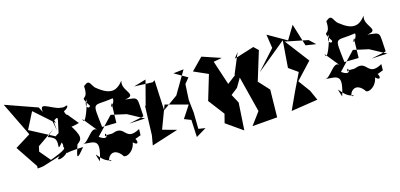

<svg xmlns="http://www.w3.org/2000/svg" viewBox="-89 -1024 3190 1531"><g transform="rotate(-15 1506.0 -259.0)"><path d="M447 -386C403 -405 459 -499 353 -434C434 -379 498 -485 441 -455C357 -438 246 -567 262 -460L240 -503L-24 -596C22 -502 67 -407 112 -316L-15 -237L107 -55L106 -35L151 -40L302 -87C246 -47 328 -57 360 -97C396 -88 307 -98 500 -107C424 -13 426 -31 462 -139C507 -171 516 -194 436 -313C364 -278 451 -280 517 -301ZM351 -162C332 -137 405 -143 250 -83L226 -74L152 -162L161 -204L309 -307C221 -233 243 -272 293 -235C339 -200 280 -106 345 -187ZM326 -366C385 -413 359 -370 340 -265L310 -246L111 -351L186 -498L175 -494L340 -348C307 -450 290 -497 333 -289Z M967 -79 968 -130C837 -57 869 -192 764 -154C740 -143 715 -159 691 -143C699 -210 736 -85 641 -153L778 -298L904 -270L1036 -199L903 -192L1028 -219C1015 -389 1038 -371 921 -386C1040 -400 902 -460 932 -540C877 -470 823 -454 724 -533C682 -562 693 -624 633 -574C642 -436 566 -525 630 -423C661 -389 573 -384 625 -469C617 -420 561 -252 551 -325L647 -206C602 -265 546 -112 496 -131C600 -120 658 -145 600 38C554 -105 603 54 693 52C642 89 699 -72 788 37C796 71 878 42 892 -40C963 25 915 -126 881 -47ZM854 -318 810 -386 806 -224 688 -222C663 -453 655 -394 828 -421C842 -397 778 -319 807 -380Z M1482 0 1425 -9 1423 -144 1411 -251 1418 -381 1455 -426 1348 -488 1434 -498 1324 -311 1200 -223 1188 -474 1170 -462 1018 -468 1120 -498 1066 -292 1062 -300 1054 -55 1040 25 1260 -45 1144 -77 1215 -266 1401 -216 1334 -114 1390 -92 1397 51Z M1886 -520 1815 -349 1822 -350 1649 -217 1762 -251 1682 -494 1752 -507 1597 -559 1502 -462 1620 -410 1558 -203 1658 -72 1639 2 1776 98 1790 -129 1751 -201 1807 -245 1850 -318 1925 -22 1848 82 2056 65 2060 -163 1958 -274 1970 -217 2054 -491 2017 -526 1851 -474Z M2508 -418 2423 -431 2366 -616 2299 -505 2144 -594 2161 -480 2015 -318 2258 -517 2241 -293 2316 -240C2270 -146 2224 -51 2181 46L2402 12L2365 -71L2293 -169L2421 -306L2271 -503L2458 -465Z M2967 -79 2968 -130C2837 -57 2869 -192 2764 -154C2740 -143 2715 -159 2691 -143C2699 -210 2736 -85 2641 -153L2778 -298L2904 -270L3036 -199L2903 -192L3028 -219C3015 -389 3038 -371 2921 -386C3040 -400 2902 -460 2932 -540C2877 -470 2823 -454 2724 -533C2682 -562 2693 -624 2633 -574C2642 -436 2566 -525 2630 -423C2661 -389 2573 -384 2625 -469C2617 -420 2561 -252 2551 -325L2647 -206C2602 -265 2546 -112 2496 -131C2600 -120 2658 -145 2600 38C2554 -105 2603 54 2693 52C2642 89 2699 -72 2788 37C2796 71 2878 42 2892 -40C2963 25 2915 -126 2881 -47ZM2854 -318 2810 -386 2806 -224 2688 -222C2663 -453 2655 -394 2828 -421C2842 -397 2778 -319 2807 -380Z"/></g></svg>

Font: Asimov Silicon
Style: Regular
Weight: 400
Designer: Google
Version: Version 2.000980; 2014